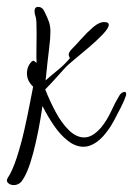

<svg xmlns="http://www.w3.org/2000/svg" viewBox="-60 -391 386 556"><path d="M-20 145Q-30 145 -36.5 139Q-43 133 -38 125Q-24 104 -11.5 65.5Q1 27 10.5 -15Q20 -57 26.5 -91.5Q33 -126 36 -140Q18 -157 18 -178Q18 -194 25.5 -205Q33 -216 37 -215Q39 -215 42.5 -211.5Q46 -208 46 -210Q45 -222 45.5 -246.5Q46 -271 46 -295Q46 -312 45.5 -325Q45 -338 43 -343Q40 -352 40 -358Q40 -371 50 -371Q63 -371 69 -357Q78 -339 82 -327Q86 -315 86 -299Q86 -280 82 -248.5Q78 -217 72 -158L73 -159Q90 -174 108.5 -189Q127 -204 142 -222V-223Q142 -225 140.5 -227Q139 -229 139 -233Q139 -240 149 -250Q159 -260 175.5 -278.5Q192 -297 210 -312.5Q228 -328 243 -327Q255 -327 255 -319Q255 -310 238 -292Q221 -274 197.5 -254Q174 -234 154 -217.5Q134 -201 129 -195L91 -153L71 -132Q84 -99 101 -67Q118 -35 139.5 -14Q161 7 184 7Q208 7 233 -22Q250 -43 262 -69Q274 -95 282 -108Q287 -118 292 -121.5Q297 -125 300 -125Q307 -125 305 -115Q301 -102 291 -82Q281 -62 271.5 -44.5Q262 -27 257 -20Q238 8 219 21Q200 34 182 34Q159 34 137 17Q115 0 96.5 -27Q78 -54 63 -84Q52 -8 36 52.5Q20 113 1 136Q-8 145 -20 145Z"/></svg>

Font: Inspiration
Style: Regular
Weight: 400
Designer: Robert E. Leuschke
Foundry: Robert E. Leuschke
Version: Version 2.010; ttfautohint (v1.8.3)